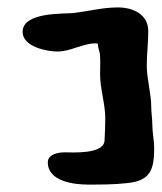

<svg xmlns="http://www.w3.org/2000/svg" viewBox="-20 -602 436 518"><path d="M155 -191C139 -191 109 -187 109 -164C109 -112 181 -104 217 -104C252 -104 288 -104 323 -108C384 -114 396 -142 396 -202C396 -223 391 -244 391 -265C391 -281 388 -298 388 -315C388 -349 376 -389 376 -425C376 -456 380 -487 380 -518C380 -564 338 -582 298 -582C258 -582 220 -572 180 -567C155 -564 41 -571 41 -516C41 -476 106 -463 135 -463C171 -463 203 -485 237 -485C239 -485 242 -485 244 -484C244 -478 246 -469 248 -463C252 -455 250 -416 250 -402C250 -362 264 -322 264 -283C264 -263 263 -242 262 -222C259 -185 173 -191 155 -191Z"/></svg>

Font: ChillLongCangKaiShu ExtraBold
Style: Regular
Weight: 800
Version: Version 3.500;Glyphs 3.1.1 (3135)